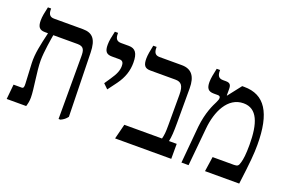

<svg xmlns="http://www.w3.org/2000/svg" viewBox="-87 -940 1853 1240"><g transform="rotate(20 839.5 -320.0)"><path d="M16 0H150C156 -20 160 -37 160 -62C160 -119 137 -237 137 -308C137 -369 154 -467 158 -490H325C370 -490 375 -464 375 -423V7H388C409 -3 421 -13 433 -29L423 -467C421 -557 392 -592 324 -592H126C96 -592 86 -610 86 -641V-647H64C55 -608 49 -579 49 -552C49 -509 62 -490 100 -490H121V-487C102 -405 86 -338 89 -272L96 -133C97 -113 95 -102 82 -102H26Z M605 -280 651 -342C690 -395 705 -447 705 -499C705 -565 685 -592 640 -592H587C559 -592 546 -606 546 -640V-647H524C515 -605 509 -582 509 -552C509 -507 523 -490 561 -490H612C638 -490 642 -472 642 -454C642 -424 631 -396 602 -354L573 -311Z M761 0H1147V-103H1094C1101 -134 1103 -170 1103 -230V-469C1103 -551 1071 -592 1004 -592H851C821 -592 811 -610 811 -641V-647H788C780 -610 774 -578 774 -554C774 -509 786 -490 825 -490H997C1037 -490 1055 -470 1055 -407V-200C1055 -147 1053 -132 1046 -103H787Z M1217 0H1266L1291 -261C1302 -380 1356 -497 1464 -497C1559 -497 1591 -404 1591 -258C1591 -191 1586 -158 1579 -134C1572 -108 1566 -102 1541 -102H1394L1379 0H1614C1634 -156 1639 -212 1639 -275C1639 -494 1573 -598 1431 -598H1417L1346 -507L1344 -508V-551C1344 -578 1337 -592 1307 -592H1287C1257 -592 1247 -610 1247 -641V-647H1224C1216 -608 1209 -579 1209 -551C1209 -509 1222 -490 1261 -490H1289C1300 -490 1306 -485 1306 -475C1306 -469 1304 -460 1296 -444C1283 -418 1251 -357 1240 -254Z"/></g></svg>

Font: Noto Serif Hebrew Condensed Medium
Style: Regular
Weight: 500
Width: 3
Designer: Monotype Design Team
Foundry: Monotype Imaging Inc.
Version: Version 2.004